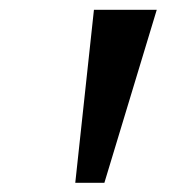

<svg xmlns="http://www.w3.org/2000/svg" viewBox="-20 -852 372 401"><path d="M307.4 -831.6 198 -470.2H137.2L176.2 -831.6Z"/></svg>

Font: Merriweather Light
Style: Italic
Weight: 300
Italic angle: -7.8°
Designer: Eben Sorkin
Foundry: Eben Sorkin
Version: Version 2.101